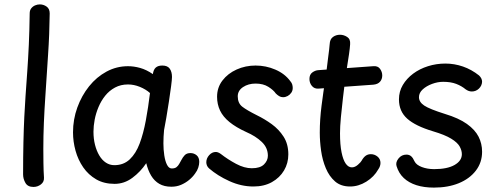

<svg xmlns="http://www.w3.org/2000/svg" viewBox="-20 -840 2249 873"><path d="M115 -779Q115 -793 122 -802Q129 -811 139.5 -815.5Q150 -820 161 -820Q178 -820 192 -810Q206 -800 206 -779Q205 -685 198.5 -590Q192 -495 186 -399Q182 -341 179.5 -281.5Q177 -222 177 -163Q177 -134 177.5 -98Q178 -62 180 -32Q181 -13 166 -1.5Q151 10 132 10Q106 10 95.5 -8.5Q85 -27 85 -47Q85 -128 86.5 -192.5Q88 -257 90.5 -308.5Q93 -360 96 -402Q100 -459 104 -515.5Q108 -572 111 -636Q114 -700 115 -779Z M312 -238Q312 -297 331.5 -351Q351 -405 385 -447.5Q419 -490 464.5 -514.5Q510 -539 562 -539Q589 -539 617.5 -531Q646 -523 675 -503Q678 -524 688.5 -533Q699 -542 718 -542Q742 -542 752 -527.5Q762 -513 762 -490Q762 -479 758 -448Q754 -417 748 -378Q742 -339 736 -303.5Q730 -268 726 -249Q723 -219 723 -188Q723 -160 727 -133.5Q731 -107 739.5 -90.5Q748 -74 761 -74Q775 -74 782.5 -80Q790 -86 795 -95Q800 -104 805 -113Q811 -125 820 -134.5Q829 -144 846 -144Q862 -144 874 -134Q886 -124 886 -104Q886 -92 881.5 -78Q877 -64 867 -51Q856 -35 839.5 -21.5Q823 -8 803 0.5Q783 9 759 9Q727 9 704.5 -4Q682 -17 667.5 -41Q653 -65 645 -98Q619 -59 582 -31.5Q545 -4 501 -4Q453 -4 417.5 -24.5Q382 -45 358.5 -79Q335 -113 323.5 -154.5Q312 -196 312 -238ZM405 -241Q405 -209 412 -181.5Q419 -154 431.5 -133Q444 -112 461.5 -100.5Q479 -89 500 -89Q542 -89 570 -115.5Q598 -142 615 -187.5Q632 -233 643 -292Q654 -351 662 -417Q643 -434 616 -445Q589 -456 562 -456Q529 -456 503 -442Q477 -428 458.5 -405Q440 -382 428 -353.5Q416 -325 410.5 -296Q405 -267 405 -241Z M1300 -471Q1307 -463 1309 -455Q1311 -447 1311 -440Q1311 -428 1304.5 -418.5Q1298 -409 1288 -403.5Q1278 -398 1267 -398Q1257 -398 1249 -403Q1241 -408 1234 -415Q1224 -430 1200.5 -445Q1177 -460 1142 -460Q1109 -460 1085 -444Q1061 -428 1061 -402Q1061 -371 1081.5 -355Q1102 -339 1148 -316Q1183 -299 1215.5 -275.5Q1248 -252 1269.5 -218.5Q1291 -185 1291 -138Q1291 -98 1271.5 -65Q1252 -32 1216.5 -12Q1181 8 1132 8Q1077 8 1023 -16.5Q969 -41 931 -74Q924 -80 921 -87.5Q918 -95 918 -102Q918 -120 931 -134.5Q944 -149 961 -149Q966 -149 971.5 -147Q977 -145 984 -140Q1016 -115 1053.5 -95Q1091 -75 1125 -75Q1163 -75 1180.5 -92.5Q1198 -110 1198 -132Q1198 -168 1170.5 -194.5Q1143 -221 1099 -240Q1053 -261 1023.5 -285Q994 -309 980.5 -337.5Q967 -366 967 -400Q967 -442 991.5 -474Q1016 -506 1056 -524Q1096 -542 1142 -542Q1189 -542 1232 -523.5Q1275 -505 1300 -471Z M1427 -437Q1409 -436 1398 -449.5Q1387 -463 1387 -481Q1387 -501 1400 -510.5Q1413 -520 1427 -521L1677 -539Q1698 -541 1708 -527Q1718 -513 1718 -497Q1718 -480 1708 -468.5Q1698 -457 1678 -455ZM1479 -639Q1480 -662 1494 -672Q1508 -682 1526 -682Q1543 -682 1558.5 -672Q1574 -662 1572 -639Q1571 -622 1567 -594Q1563 -566 1558 -536Q1553 -506 1550 -482Q1545 -442 1539.5 -396Q1534 -350 1530 -307Q1526 -264 1526 -234Q1526 -182 1533 -147.5Q1540 -113 1552 -96Q1564 -79 1580 -79Q1594 -79 1607.5 -91Q1621 -103 1624 -109Q1633 -125 1643 -132Q1653 -139 1666 -139Q1683 -139 1696.5 -128Q1710 -117 1710 -99Q1710 -92 1707.5 -84.5Q1705 -77 1700 -70Q1681 -36 1645.5 -14Q1610 8 1572 8Q1530 8 1503.5 -15Q1477 -38 1461.5 -75Q1446 -112 1440 -154.5Q1434 -197 1434 -237Q1434 -297 1442 -359Q1450 -421 1459 -479Q1462 -497 1465 -521.5Q1468 -546 1471 -570.5Q1474 -595 1476.5 -614Q1479 -633 1479 -639Z M2158 -497Q2172 -484 2172 -468Q2171 -450 2157.5 -437Q2144 -424 2125 -424Q2118 -424 2111 -426.5Q2104 -429 2097 -434Q2079 -449 2054.5 -458.5Q2030 -468 1995 -468Q1970 -468 1944.5 -458.5Q1919 -449 1902 -433.5Q1885 -418 1885 -398Q1885 -376 1909 -360Q1933 -344 2003 -322Q2066 -303 2103 -276.5Q2140 -250 2156 -218.5Q2172 -187 2172 -150Q2172 -101 2143.5 -64Q2115 -27 2066 -7Q2017 13 1953 13Q1908 13 1873.5 2Q1839 -9 1816 -30.5Q1793 -52 1783 -85Q1778 -102 1792 -119.5Q1806 -137 1828 -137Q1841 -137 1849.5 -129.5Q1858 -122 1865 -106Q1873 -90 1898 -80.5Q1923 -71 1954 -71Q2014 -71 2047 -90Q2080 -109 2080 -139Q2080 -156 2070 -174Q2060 -192 2031.5 -209.5Q2003 -227 1949 -243Q1869 -267 1831.5 -300.5Q1794 -334 1794 -388Q1794 -424 1811.5 -453.5Q1829 -483 1858.5 -505Q1888 -527 1926 -539Q1964 -551 2005 -551Q2046 -551 2085 -537.5Q2124 -524 2158 -497Z"/></svg>

Font: Playpen Sans
Style: Regular
Weight: 400
Designer: Laura Meseguer, Veronika Burian, José Scaglione, Kostas Bartsokas, Vera Evstafieva, Tom Grace, Yorlmar Campos
Foundry: TypeTogether
Version: Version 2.000